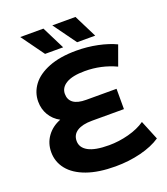

<svg xmlns="http://www.w3.org/2000/svg" viewBox="-162 -1013 990 1137"><g transform="rotate(-20 333.5 -444.5)"><path d="M655 -60Q605 -26 529.5 -7Q454 12 369 12Q263 12 189 -14.5Q115 -41 77 -88.5Q39 -136 39 -197Q39 -253 70 -296Q101 -339 155 -360Q114 -382 91.5 -420Q69 -458 69 -505Q69 -562 104 -609Q139 -656 210 -684Q281 -712 384 -712Q452 -712 517 -698.5Q582 -685 630 -662L585 -538Q493 -581 390 -581Q312 -581 272.5 -557.5Q233 -534 233 -494Q233 -457 259.5 -437.5Q286 -418 340 -418H531V-290H330Q269 -290 236 -269Q203 -248 203 -208Q203 -166 245.5 -142.5Q288 -119 376 -119Q438 -119 500 -135.5Q562 -152 605 -182ZM100 -901H246L318 -757H204ZM302 -901H448L520 -757H406Z"/></g></svg>

Font: Montserrat Alternates
Style: Bold
Weight: 700
Designer: Julieta Ulanovsky
Foundry: Julieta Ulanovsky
Version: Version 7.200